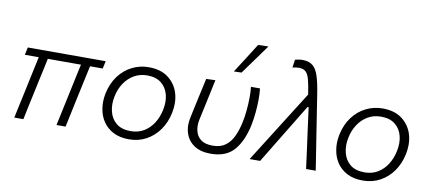

<svg xmlns="http://www.w3.org/2000/svg" viewBox="-71 -1057 2998 1333"><g transform="rotate(10 1428.0 -390.5)"><path d="M75.5 0Q87 -55 98.5 -108Q110 -161 123 -221L133 -269Q143.5 -318.5 152.5 -360.5Q161.5 -402.5 170 -442H72L83.5 -495.5H632.5L621 -442H531.5L478 -193.5Q468.5 -147.5 458 -98.5Q447.5 -49.5 437 0H373Q381 -37 392 -88.5Q403 -140 414.5 -194Q426 -248 438.5 -307Q451 -365.5 467.5 -442H234Q226 -404.5 217.8 -366Q209.5 -327.5 200 -284.5L186 -218.5Q173.5 -161.5 162.2 -108.2Q151 -55 139.5 0Z M884.5 10.5Q820 10.5 774.2 -13.2Q728.5 -37 701.5 -77.2Q674.5 -117.5 667 -168.5Q663.5 -190 663.5 -212Q663.5 -242.5 670 -274Q685.5 -348 724.5 -400Q763.5 -452 818.2 -479.2Q873 -506.5 935.5 -506.5Q1019.5 -506.5 1072.5 -466.5Q1125.5 -426.5 1145.5 -362Q1156 -326.5 1156 -287.5Q1156 -256 1149 -222.5Q1134.5 -153 1097.5 -100.8Q1060.5 -48.5 1006.2 -19Q952 10.5 884.5 10.5ZM887 -47.5Q940 -47.5 980.5 -72.2Q1021 -97 1047 -138.5Q1073 -180 1083.5 -230.5Q1090 -261 1090 -288.5Q1090 -316 1083.5 -340.5Q1070.5 -389.5 1033.2 -419Q996 -448.5 935 -448.5Q882.5 -448.5 841.5 -424.5Q800.5 -400.5 773.2 -359.2Q746 -318 735.5 -265.5Q729.5 -237.5 729.5 -211Q729.5 -184 736 -158.5Q748 -108.5 785.5 -78Q823 -47.5 887 -47.5Z M1460.5 10.5Q1389.5 10.5 1344.5 -19.5Q1299.5 -49.5 1283 -100.5Q1273.5 -128.5 1273.5 -160Q1273.5 -186.5 1280 -215Q1289 -255 1296 -290Q1308.5 -347 1319 -395.5Q1329.5 -444 1341 -495.5L1405.5 -498Q1387 -410.5 1371 -336Q1355 -261.5 1344 -211Q1339 -188.5 1339 -167.5Q1339 -147.5 1343.5 -129.5Q1352 -92 1381.5 -69.5Q1411 -47 1464.5 -47Q1520 -47 1555 -73Q1590 -99 1610.5 -143.8Q1631 -188.5 1642.5 -244Q1650.5 -280 1655 -325.8Q1659.5 -371.5 1660.2 -416.2Q1661 -461 1656.5 -495.5H1720.5Q1724.5 -460.5 1724.2 -415.5Q1724 -370.5 1719.2 -323Q1714.5 -275.5 1706 -234Q1681.5 -118.5 1625.2 -54Q1569 10.5 1460.5 10.5ZM1521 -580Q1555.5 -633.5 1589 -686Q1622 -738.5 1655 -790.5L1727.5 -792.5Q1689 -739 1651 -686.5L1575 -581.5Z M1734.5 0Q1777 -67.5 1823 -140.5Q1869 -213.5 1911.5 -281Q1946.5 -336 1984 -396Q2021.5 -455.5 2057 -511.5Q2047 -578 2037 -615.5Q2027 -653 2010 -668.2Q1993 -683.5 1961.5 -683.5Q1956.5 -683.5 1943 -682.2Q1929.5 -681 1917 -677L1925 -734Q1938 -737.5 1951 -739.5Q1964 -741.5 1978 -741.5Q2022.5 -741.5 2048.8 -720.5Q2075 -699.5 2090 -654.2Q2105 -609 2116.5 -537L2156.5 -281Q2166.5 -216.5 2174 -169.5Q2181.5 -122 2187.8 -82Q2194 -42 2200.5 0H2132.5Q2124 -64.5 2115.5 -129.5Q2107 -194 2098 -258L2075.5 -425.5H2067.5L1964.5 -256.5Q1924 -190 1885 -125.8Q1846 -61.5 1808.5 0Z M2533 10.5Q2468.5 10.5 2422.8 -13.2Q2377 -37 2350 -77.2Q2323 -117.5 2315.5 -168.5Q2312 -190 2312 -212Q2312 -242.5 2318.5 -274Q2334 -348 2373 -400Q2412 -452 2466.8 -479.2Q2521.5 -506.5 2584 -506.5Q2668 -506.5 2721 -466.5Q2774 -426.5 2794 -362Q2804.5 -326.5 2804.5 -287.5Q2804.5 -256 2797.5 -222.5Q2783 -153 2746 -100.8Q2709 -48.5 2654.8 -19Q2600.5 10.5 2533 10.5ZM2535.5 -47.5Q2588.5 -47.5 2629 -72.2Q2669.5 -97 2695.5 -138.5Q2721.5 -180 2732 -230.5Q2738.5 -261 2738.5 -288.5Q2738.5 -316 2732 -340.5Q2719 -389.5 2681.8 -419Q2644.5 -448.5 2583.5 -448.5Q2531 -448.5 2490 -424.5Q2449 -400.5 2421.8 -359.2Q2394.5 -318 2384 -265.5Q2378 -237.5 2378 -211Q2378 -184 2384.5 -158.5Q2396.5 -108.5 2434 -78Q2471.5 -47.5 2535.5 -47.5Z"/></g></svg>

Font: Heraclito Light
Style: Italic
Weight: 300
Italic angle: -12°
Designer: Kostas Bartsokas (font) & Cristiano Sobral (main changes)
Foundry: Kostas Bartsokas (font) & Cristiano Sobral (main changes)
Version: Version 1.00;July 8, 2020;FontCreator 13.0.0.2655 64-bit